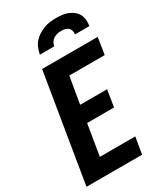

<svg xmlns="http://www.w3.org/2000/svg" viewBox="-232 -1046 973 1136"><g transform="rotate(-30 254.5 -477.5)"><path d="M8 0 129 -735H509L491 -621H249L218 -439H402L384 -325H200L165 -114H407L388 0ZM160 -815Q164 -836 172 -856.5Q180 -877 195 -894Q210 -911 229 -923Q248 -935 268.5 -942.5Q289 -950 310 -952.5Q331 -955 352 -955Q373 -955 393 -952.5Q413 -950 431.5 -942.5Q450 -935 465 -923Q480 -911 489 -894Q498 -877 500 -856.5Q502 -836 498 -815H400Q402 -828 398.5 -840.5Q395 -853 386 -860.5Q377 -868 364.5 -871Q352 -874 339 -874Q326 -874 312.5 -871Q299 -868 287 -860.5Q275 -853 267.5 -840.5Q260 -828 258 -815Z"/></g></svg>

Font: Iosevka Curly Heavy
Style: Italic
Weight: 900
Italic angle: -9°
Monospace: yes
Designer: Belleve Invis
Foundry: Belleve Invis
Version: Version 22.1.2; ttfautohint (v1.8.4)